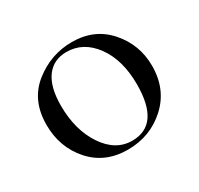

<svg xmlns="http://www.w3.org/2000/svg" viewBox="-98 -519 677 652"><g transform="rotate(-30 240.5 -193.0)"><path d="M233 13Q144 13 89.5 -48.5Q35 -110 35 -198Q35 -294 101 -346.5Q167 -399 250 -399Q338 -399 392 -337.5Q446 -276 446 -193Q446 -101 383.5 -44Q321 13 233 13ZM261 -6Q370 -6 370 -164Q370 -260 326.5 -319.5Q283 -379 217 -379Q166 -379 138 -341Q110 -303 110 -230Q110 -135 153 -70.5Q196 -6 261 -6Z"/></g></svg>

Font: Cormorant Garamond Book
Style: Regular
Weight: 500
Designer: Christian Thalmann (Catharsis Fonts)
Version: Version 1.000;PS 002.000;hotconv 1.0.88;makeotf.lib2.5.64775